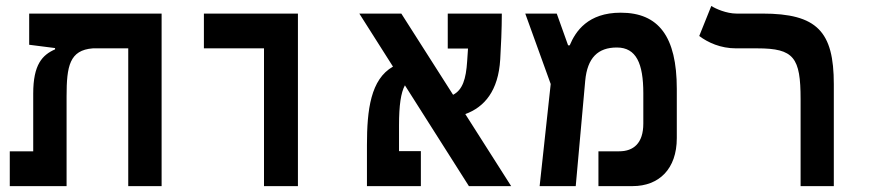

<svg xmlns="http://www.w3.org/2000/svg" viewBox="-20 -632 2970 652"><path d="M528.8 0V-585.9H79.1V-480L167 -468.8V-464.4C123.5 -445.3 92.8 -412.6 92.8 -314.5V-118.2H13.2V0H206.1V-305.2C206.1 -407.7 216.3 -461.9 295.4 -467.8H415.5V0Z M876.5 0H991.7V-585.9H672.4V-467.8H876.5Z M1572.3 0H1715.8L1560.1 -244.6C1624.5 -268.1 1672.4 -322.8 1678.7 -430.7C1681.2 -471.7 1684.1 -534.2 1684.1 -585.9H1500.5V-467.3H1569.3C1568.4 -452.6 1567.4 -438.5 1566.4 -424.3C1562.5 -363.3 1550.8 -326.7 1518.6 -310.1L1342.8 -585.9H1200.2L1314.5 -405.8C1238.8 -362.8 1226.1 -259.8 1226.1 -139.2V0H1409.2V-118.7H1335V-205.6C1335 -274.9 1341.3 -316.9 1355 -342.3Z M1812.5 0H1935.1L1967.3 -357.9C1974.6 -436 2010.7 -470.7 2074.7 -470.7C2140.6 -470.7 2164.6 -416.5 2164.6 -315.4V-212.4C2164.6 -145.5 2131.3 -118.2 2082.5 -118.2H2012.2V0H2128.4C2217.3 0 2278.3 -57.6 2278.3 -163.1V-330.1C2278.3 -508.3 2216.3 -588.9 2087.9 -588.9C1976.6 -588.9 1934.6 -525.9 1914.6 -478H1909.2L1870.6 -585.9H1763.7L1850.1 -346.7Z M2811.5 -346.2C2811.5 -524.9 2754.9 -585.9 2568.8 -585.9H2481C2447.3 -585.9 2410.2 -602.1 2395.5 -611.8L2354.5 -509.8C2384.3 -487.3 2427.2 -467.8 2479.5 -467.8H2551.8C2676.3 -467.8 2698.7 -436.5 2698.7 -294.9V0H2811.5Z"/></svg>

Font: Cascadia Code NF SemiBold
Style: Regular
Weight: 600
Monospace: yes
Designer: Aaron Bell
Foundry: Saja Typeworks
Version: Version 2404.023